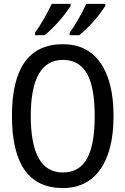

<svg xmlns="http://www.w3.org/2000/svg" viewBox="-20 -951 640 981"><path d="M300.8 9.8Q41 9.8 41 -358.9Q41 -725.1 301.8 -725.1Q426.8 -725.1 493.4 -629.6Q560.1 -534.2 560.1 -357.9Q560.1 -181.6 492.7 -85.9Q425.3 9.8 300.8 9.8ZM300.8 -69.8Q385.3 -69.8 424.6 -140.6Q463.9 -211.4 463.9 -357.9Q463.9 -505.9 424.1 -575.4Q384.3 -645 301.8 -645Q137.2 -645 137.2 -357.9Q137.2 -69.8 300.8 -69.8ZM159.2 -784.2Q205.1 -849.1 244.1 -931.2H340.8V-920.9Q286.1 -836.4 208 -771H159.2ZM335.9 -784.2Q378.4 -841.8 420.9 -931.2H518.1V-920.9Q463.4 -836.4 385.3 -771H335.9Z"/></svg>

Font: WenQuanYi Micro Hei Mono
Style: Regular
Weight: 400
Foundry: Ascender Corporation
Version: Version 0.2.0-beta